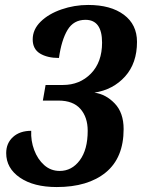

<svg xmlns="http://www.w3.org/2000/svg" viewBox="-20 -744 573 775"><path d="M5 -126Q5 -166 32.5 -191Q60 -216 106 -216Q104 -176 118 -138.5Q132 -101 158.5 -77.5Q185 -54 221 -54Q270 -54 302 -97Q334 -140 334 -216Q334 -271 304.5 -304.5Q275 -338 216 -338H153L164 -401H234Q302 -401 347 -447Q392 -493 392 -572Q392 -664 325 -664Q277 -664 252.5 -623Q228 -582 218 -510Q171 -510 141.5 -528Q112 -546 112 -585Q112 -625 144 -656.5Q176 -688 228 -706Q280 -724 336 -724Q427 -724 480 -684.5Q533 -645 533 -575Q533 -489 485 -435.5Q437 -382 361 -370Q407 -364 443 -326.5Q479 -289 479 -223Q479 -107 407 -48Q335 11 209 11Q116 11 60.5 -27Q5 -65 5 -126Z"/></svg>

Font: Noto Serif CondExtraBold
Style: Italic
Weight: 800
Width: 3
Italic angle: -12°
Designer: Monotype Design Team
Foundry: Monotype Imaging Inc.
Version: Version 1.001